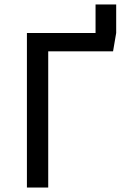

<svg xmlns="http://www.w3.org/2000/svg" viewBox="-20 -836 548 856"><path d="M406 -689H100V0H195V-607H484L498 -689V-816H406Z"/></svg>

Font: Fira Sans
Style: Regular
Weight: 400
Designer: Carrois Corporate & Edenspiekermann AG
Foundry: Carrois Corporate GbR & Edenspiekermann AG
Version: Version 4.203